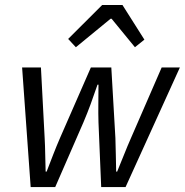

<svg xmlns="http://www.w3.org/2000/svg" viewBox="-20 -760 751 780"><path d="M104.6 0 69.8 -486H146.3L161.4 -199.4Q163.2 -167.6 163.7 -132.4Q164.3 -97.3 165.4 -62.8H169.4Q182.6 -97.3 196.3 -132.4Q210 -167.6 223.8 -199.4L349.2 -486H432.2L448.8 -199.4Q449.6 -167.6 450.5 -132.4Q451.5 -97.3 451.9 -62.8H455.9Q470.3 -97.3 484.2 -132.4Q498.1 -167.6 512.2 -199.4L636.8 -486H710.8L490.1 0H391.1L380.1 -262.9Q379 -299.8 379.5 -336.8Q380 -373.8 380.1 -416H376.1Q361.7 -373.8 348.2 -336.8Q334.6 -299.8 318.9 -262.9L204.3 0ZM288.2 -568.1 256.9 -601.8 395.1 -739.7H477.5L566.6 -599L528.2 -568.1L433.3 -683.9H429.3Z"/></svg>

Font: Source Sans Variable
Style: Italic
Weight: 200
Italic angle: -11°
Designer: Paul D. Hunt
Foundry: Adobe Systems Incorporated
Version: Version 3.006;hotconv 1.0.111;makeotfexe 2.5.65597